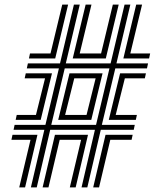

<svg xmlns="http://www.w3.org/2000/svg" viewBox="-20 -820 707 840"><path d="M115.1 0 174 -252H39.4L43.9 -273.7H178.7L237.7 -520.8H97.3L102 -542.6H242.5L303.4 -800H329L267.9 -542.6H463.9L525 -800H550.3L489.4 -542.6H627.7L623 -520.8H484.5L425.6 -273.7H569.6L565.1 -252H420.9L362 0H336.7L395.3 -252H199.6L140.7 0ZM204.3 -273.7H400.2L458.9 -520.8H263.2ZM234.6 -295.5 284 -499.1H428.7L379.3 -295.5ZM264.9 -317.2H358.6L398.4 -477.4H304.9ZM106.6 -564.3 111.2 -586H200.9L252.4 -800H278L221.6 -564.3ZM48.5 -295.5 53.2 -317.2H137.3L177.1 -477.4H88L92.7 -499.1H207.4L158 -295.5ZM64.1 0 113.5 -208.5H30L34.7 -230.3H143.8L89.7 0ZM298.2 -564.3 354.7 -800H380.2L328.7 -586H422.2L473.7 -800H499.3L442.9 -564.3ZM166.4 0 220.4 -230.3H365L311 0H285.4L334.8 -208.5H241.2L192 0ZM519.7 -564.3 575.9 -800H601.6L550.1 -586H636.9L632.3 -564.3ZM455.9 -295.5 505.4 -499.1H618.4L613.7 -477.4H526.2L486.2 -317.2H578.9L574.2 -295.5ZM387.7 0 441.7 -230.3H560.4L555.7 -208.5H462.6L413.3 0Z"/></svg>

Font: Big Shoulders Inline Display SC Thin
Style: Regular
Weight: 100
Designer: Patric King
Foundry: XO Type Co
Version: Version 2.002